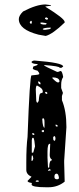

<svg xmlns="http://www.w3.org/2000/svg" viewBox="-20 -884 347 847"><path d="M184 -57.9H193.9Q234.5 -57.9 265.3 -82.7L263.1 -165.7V-175.3L273 -323Q273 -394.9 253.2 -442V-460.4L257.6 -474L249.9 -495.5V-510.7Q249.9 -531.4 258.7 -544.2Q254.3 -570.6 247.7 -570.6H245.5Q238.9 -566.6 232.3 -566.6Q174.1 -592.9 174.1 -596.1L176.3 -596.9Q243.3 -592.1 243.3 -584.9H251L258.7 -590.5Q258.7 -607.3 132.3 -616.9Q124.6 -616.9 119.1 -611.3Q119.1 -603.3 140 -601.7H145.5V-598.5Q145.5 -596.1 126.8 -590.5L124.6 -581.8Q124.6 -577 145.5 -572.2Q153.2 -563.4 153.2 -559.4V-557.8Q153.2 -553.8 119.1 -551.4Q111.4 -551.4 101.5 -279.9Q96 -237.6 96 -166.5V-134.6Q96 -114.6 119.1 -104.2L101.5 -85.9Q101.5 -79.5 119.1 -77.1L120.2 -76.3V-71.5L119.1 -70.7Q119.1 -57.9 184 -57.9ZM137.8 -82.7V-85.9L142.2 -88.3H147.7L151 -85.9V-82.7L143.3 -81.9ZM220.2 -102.6V-105Q220.2 -116.2 227.9 -117.8H230.1Q237.8 -117.8 240 -99.4Q240 -93.9 232.3 -93.1Q220.2 -93.1 220.2 -102.6ZM193.9 -130.6 191.7 -132.2V-133L197.2 -137.8H199.3L203.7 -134.6V-132.2ZM193.9 -144.2 191.7 -145.8 189.5 -188.1V-214.4Q189.5 -249.6 199.3 -249.6H201.5L199.3 -200.1Q199.3 -185.7 209.2 -179.3V-176.9Q197.2 -176.9 197.2 -145.8L196.1 -144.2ZM120.2 -173.7 119.1 -175.3V-183.3L120.2 -197.7H124.6V-196.1L126.8 -184.9Q124.6 -173.7 120.2 -173.7ZM120.2 -210.4V-266.3L122.4 -275.9H127.9Q132.3 -266.3 134.5 -238.4L126.8 -211.2L124.6 -210.4ZM214.7 -271.9V-279.9L219.1 -283.1H222.4L224.6 -275.9V-270.3L222.4 -263.1H220.2Q214.7 -264.7 214.7 -271.9ZM122.4 -291.1V-296.7H126.8L132.3 -292.7L130.1 -288.7H126.8ZM163.1 -305.5V-306.3L166.4 -309.5H174.1V-303.9L170.8 -300.7H168.6ZM166.4 -358.2 168.6 -362.2H170.8Q176.3 -362.2 176.3 -344.6V-320.6Q168.6 -320.6 166.4 -358.2ZM226.8 -326.2 224.6 -333.4 226.8 -334.2H227.9L234.5 -330.2V-326.2ZM143.3 -430.8 140 -438 137.8 -489.9Q138.9 -506.7 143.3 -506.7Q168.6 -494.7 168.6 -481.1V-477.1Q168.6 -474.8 157.6 -471.6Q153.2 -469.2 151 -440.4L149.9 -436.4L147.7 -434.8Q147.7 -430.8 143.3 -430.8ZM178.5 -474 180.7 -478.7H184L188.4 -475.5V-470H184ZM147.7 -523.5V-524.3H151Q158.7 -522.7 158.7 -514.7V-512.3H155.4Q149.9 -512.3 147.7 -523.5ZM211.4 -538.6V-542.6H212.5Q238.9 -542.6 242.2 -527.5V-523.5L237.8 -520.3H235.6Q229 -520.3 211.4 -538.6ZM181.8 -725.5Q212.5 -733.5 265.3 -784.6V-787Q265.3 -802.1 180.7 -854V-855.6L204.8 -858.8V-861.2L180.7 -864.4Q141.1 -864.4 81.7 -833.3Q63 -814.9 63 -799.8Q63 -753.4 149.9 -731.1ZM168.6 -755Q168.6 -761.4 201.5 -762.2H203.7V-759Q203.7 -755 180.7 -752.6H173ZM158.7 -780.6V-784.6H166.4Q186.2 -783 186.2 -779L181.8 -775.8H170.8Q158.7 -777.4 158.7 -780.6ZM111.4 -787 116.9 -792.6 120.2 -790.2V-781.4L116.9 -779Q111.4 -780.6 111.4 -787ZM178.5 -801.3V-803.7L181.8 -806.9H186.2L191.7 -802.9V-799.8L188.4 -797.4H184Z"/></svg>

Font: Love Ya Like A Sister
Style: Regular
Weight: 400
Designer: Kimberly Geswein
Foundry: Kimberly Geswein
Version: Version 1.002 2007